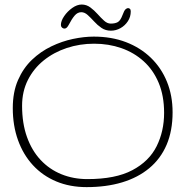

<svg xmlns="http://www.w3.org/2000/svg" viewBox="-20 -754 798 826"><path d="M352.5 51Q280.5 51 222 26.5Q163.5 2 121.8 -43.2Q80 -88.5 57.5 -151Q35 -213.5 35 -289Q35 -358 57.5 -409.5Q80 -461 117.5 -496.8Q155 -532.5 200.8 -554.5Q246.5 -576.5 294 -586.5Q341.5 -596.5 383.5 -596.5Q459.5 -596.5 521.8 -572.8Q584 -549 629 -505.5Q674 -462 698.2 -402.5Q722.5 -343 722.5 -271Q722.5 -191.5 696.8 -131.2Q671 -71 622.2 -30.5Q573.5 10 505.5 30.5Q437.5 51 352.5 51ZM356 16.5Q477 16.5 549.2 -21.8Q621.5 -60 653.8 -124.8Q686 -189.5 686 -268.5Q686 -341.5 662.8 -397.2Q639.5 -453 598 -490.5Q556.5 -528 502 -547Q447.5 -566 385 -566Q323 -566 267.2 -547.5Q211.5 -529 168.2 -494.2Q125 -459.5 100 -410Q75 -360.5 75 -299Q75 -223.5 96 -164.8Q117 -106 154.8 -65.8Q192.5 -25.5 244 -4.5Q295.5 16.5 356 16.5ZM257.5 -631Q251 -631 246.5 -635.5Q242 -640 242 -646.5Q242 -664 256 -684.5Q270 -705 290.8 -719.8Q311.5 -734.5 331.5 -734.5Q352 -734.5 368.8 -722Q385.5 -709.5 399.8 -693.5Q414 -677.5 427.8 -665Q441.5 -652.5 456.5 -652.5Q476 -652.5 487.2 -659.2Q498.5 -666 507 -689Q514 -708 519.5 -713.5Q525 -719 531.5 -719Q535.5 -719 539 -715.8Q542.5 -712.5 542.5 -705Q542.5 -681.5 530.2 -662.8Q518 -644 498.5 -633Q479 -622 457 -622Q434 -622 416.5 -634Q399 -646 384.8 -661.8Q370.5 -677.5 357.2 -689.5Q344 -701.5 329.5 -701.5Q313.5 -701.5 301 -686.8Q288.5 -672 276.5 -648.5Q272 -640 267.5 -635.5Q263 -631 257.5 -631Z"/></svg>

Font: Gluten Thin Thin
Style: Regular
Weight: 250
Version: Version 1.300